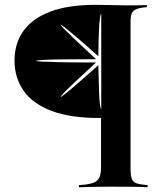

<svg xmlns="http://www.w3.org/2000/svg" viewBox="-20 -592 665 798"><path d="M308.1 186.3V177.4Q346.8 175 366.5 168.1Q386.3 161.3 393.1 145.6Q400 129.8 400 100.8V-101.6Q272.6 -100.8 193.1 -131.5Q113.7 -162.1 77 -216.5Q40.3 -271 40.3 -339.5Q40.3 -412.1 77.8 -464.1Q115.3 -516.1 189.9 -544Q264.5 -571.8 375.8 -571.8Q391.9 -571.8 412.1 -571.4Q432.3 -571 455.2 -570.6Q478.2 -570.2 501.6 -569.8Q525 -569.4 548 -569.8Q571 -570.2 590.3 -571V-562.1Q562.9 -560.5 548 -554.4Q533.1 -548.4 527.8 -536.7Q522.6 -525 522.6 -504.8V108.1Q522.6 137.1 527.8 151.2Q533.1 165.3 548.4 170.2Q563.7 175 593.5 177.4V186.3Q568.5 184.7 530.6 184.3Q492.7 183.9 449.2 183.9Q419.4 183.9 392.3 184.3Q365.3 184.7 344 185.1Q322.6 185.5 308.1 186.3ZM400.8 -138.7V-534.7Q398.4 -534.7 395.6 -517.7Q392.7 -500.8 391.1 -462.1Q389.5 -423.4 388.7 -358.1Q329 -411.3 296.4 -439.1Q263.7 -466.9 249.6 -477.8Q235.5 -488.7 231.5 -488.7Q233.1 -485.5 245.2 -473Q257.3 -460.5 288.7 -430.6Q320.2 -400.8 379 -346Q286.3 -346 232.3 -345.2Q178.2 -344.4 155.2 -342.7Q132.3 -341.1 129 -338.7Q131.5 -337.1 154.4 -335.9Q177.4 -334.7 231.5 -333.5Q285.5 -332.3 379 -332.3Q319.4 -277.4 287.5 -247.2Q255.6 -216.9 244 -204.4Q232.3 -191.9 231.5 -187.9Q234.7 -189.5 248.4 -200Q262.1 -210.5 295.2 -238.7Q328.2 -266.9 388.7 -321Q390.3 -255.6 391.5 -215.7Q392.7 -175.8 395.6 -157.3Q398.4 -138.7 400.8 -138.7Z"/></svg>

Font: Playfair 144pt
Style: Bold
Weight: 700
Version: Version 2.001;gftools[0.9.30]